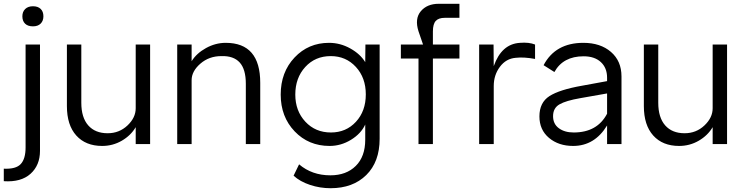

<svg xmlns="http://www.w3.org/2000/svg" viewBox="-54 -760 3928 1013"><path d="M-34 130Q30 133 55.5 105.5Q81 78 81 18V-525H157V36Q157 112 107 157Q57 202 -34 196ZM64 -674Q64 -698 79 -712.5Q94 -727 120 -727Q146 -727 160.5 -713Q175 -699 175 -674Q175 -650 160.5 -635.5Q146 -621 120 -621Q93 -621 78.5 -635Q64 -649 64 -674Z M485 10Q398 10 348.5 -45Q299 -100 299 -200V-525H375V-218Q375 -140 411.5 -98.5Q448 -57 514 -57Q575 -57 618.5 -98Q662 -139 662 -189V-525H738V0H662V-89Q636 -45 588.5 -17.5Q541 10 485 10Z M881 0V-525H957V-437Q983 -479 1033 -506.5Q1083 -534 1137 -534Q1319 -534 1319 -323V0H1243V-318Q1243 -395 1210.5 -430.5Q1178 -466 1114 -464Q1049 -464 1003 -424Q957 -384 957 -337V0H919Z M1690 233Q1634 233 1581.5 215.5Q1529 198 1495 167L1524 107Q1592 165 1689 165Q1773 165 1823 115.5Q1873 66 1873 -23V-103Q1851 -55 1798 -22.5Q1745 10 1685 10Q1574 10 1500.5 -67Q1427 -144 1427 -261Q1427 -379 1500 -456.5Q1573 -534 1682 -534Q1741 -534 1794 -504.5Q1847 -475 1873 -432L1874 -525H1949V-28Q1949 94 1878.5 163.5Q1808 233 1690 233ZM1504 -261Q1504 -175 1557 -118Q1610 -61 1692 -61Q1772 -61 1824 -117.5Q1876 -174 1876 -262Q1876 -350 1823.5 -407Q1771 -464 1691 -464Q1609 -464 1556.5 -406.5Q1504 -349 1504 -261Z M2154 0V-451H2061V-525H2178L2154 -595Q2133 -661 2166 -700.5Q2199 -740 2261 -740H2370V-666H2293Q2260 -666 2245 -649.5Q2230 -633 2230 -594V-525H2370V-451H2230V0H2193Z M2474 0V-525H2550L2551 -411Q2592 -528 2689 -534Q2737 -538 2769 -525V-449Q2710 -460 2667 -455Q2616 -451 2583.5 -407.5Q2551 -364 2551 -306V0Z M3149 -350Q3149 -402 3116 -432.5Q3083 -463 3025 -463Q2917 -463 2871 -380L2814 -416Q2876 -534 3024 -534Q3114 -534 3169.5 -486Q3225 -438 3225 -357V0H3149V-98Q3083 10 2970 10Q2893 10 2842.5 -32.5Q2792 -75 2792 -146Q2792 -219 2845 -253Q2898 -287 3018 -308L3149 -332ZM2864 -147Q2864 -106 2894.5 -83.5Q2925 -61 2973 -61Q3097 -61 3149 -160V-267L3007 -242Q2932 -229 2898 -209.5Q2864 -190 2864 -147Z M3529 10Q3442 10 3392.5 -45Q3343 -100 3343 -200V-525H3419V-218Q3419 -140 3455.5 -98.5Q3492 -57 3558 -57Q3619 -57 3662.5 -98Q3706 -139 3706 -189V-525H3782V0H3706V-89Q3680 -45 3632.5 -17.5Q3585 10 3529 10Z"/></svg>

Font: Easer Grotesk Light
Style: Regular
Weight: 300
Designer: Boardeaser, Bonnie Shaver-Troup, Thomas Jockin
Foundry: Lexend
Version: Version 1.008;Glyphs 3.1.2 (3151)